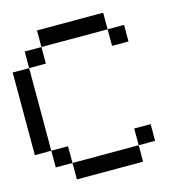

<svg xmlns="http://www.w3.org/2000/svg" viewBox="-139 -1123 1167 1245"><g transform="rotate(-15 444.5 -500.0)"><path d="M222.7 0Q222.7 -27.3 222.7 -110.4Q333 -110.4 667 -110.4Q667 -83 667 0Q555.7 0 222.7 0ZM110.4 -110.4Q110.4 -138.7 110.4 -222.7Q138.7 -222.7 222.7 -222.7Q222.7 -194.3 222.7 -110.4Q194.3 -110.4 110.4 -110.4ZM667 -110.4Q667 -138.7 667 -222.7Q694.3 -222.7 777.3 -222.7Q777.3 -194.3 777.3 -110.4Q750 -110.4 667 -110.4ZM0 -222.7Q0 -361.3 0 -777.3Q27.3 -777.3 110.4 -777.3Q110.4 -638.7 110.4 -222.7Q83 -222.7 0 -222.7ZM110.4 -777.3Q110.4 -805.7 110.4 -888.7Q138.7 -888.7 222.7 -888.7Q222.7 -861.3 222.7 -777.3Q194.3 -777.3 110.4 -777.3ZM667 -777.3Q667 -805.7 667 -888.7Q694.3 -888.7 777.3 -888.7Q777.3 -861.3 777.3 -777.3Q750 -777.3 667 -777.3ZM222.7 -888.7Q222.7 -917 222.7 -1000Q333 -1000 667 -1000Q667 -972.7 667 -888.7Q583 -888.7 333 -888.7Q305.7 -888.7 222.7 -888.7Z"/></g></svg>

Font: Ingsat TST_CRD
Style: Regular
Weight: 300
Designer: Tofik Waleny
Version: 1.0